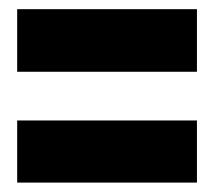

<svg xmlns="http://www.w3.org/2000/svg" viewBox="-20 -446 460 408"><path d="M16.5 -293.5V-426.5H398.5V-293.5ZM16.5 -58V-190H398.5V-58Z"/></svg>

Font: Anybody UltraExpanded ExtraBold
Style: Regular
Weight: 800
Width: 9
Designer: Tyler Finck
Foundry: Etcetera Type Company
Version: Version 1.010; ttfautohint (v1.8.3) -l 8 -r 50 -G 200 -x 14 